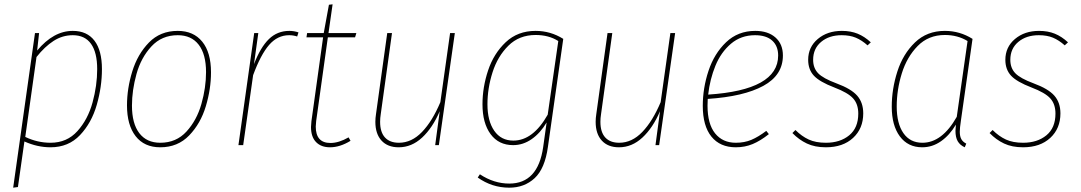

<svg xmlns="http://www.w3.org/2000/svg" viewBox="-20 -672 5004 889"><path d="M142 -519H161L152 -438Q228 -529 317 -529Q383 -529 417.5 -483.5Q452 -438 452 -352Q452 -270 428 -186.5Q404 -103 350.5 -46.5Q297 10 214 10Q153 10 93 -17L63 194L41 197ZM430 -352Q430 -429 401.5 -469Q373 -509 317 -509Q269 -509 228 -482.5Q187 -456 149 -408L97 -38Q153 -11 214 -11Q290 -11 338.5 -65Q387 -119 408.5 -197.5Q430 -276 430 -352Z M568 -184Q568 -262 592.5 -341.5Q617 -421 669.5 -475Q722 -529 803 -529Q876 -529 916.5 -479Q957 -429 957 -337Q957 -260 933 -180Q909 -100 856 -45Q803 10 722 10Q648 10 608 -41.5Q568 -93 568 -184ZM934 -338Q934 -421 900 -465Q866 -509 803 -509Q729 -509 681 -457Q633 -405 612 -329.5Q591 -254 591 -183Q591 -100 625 -55.5Q659 -11 722 -11Q796 -11 843.5 -63Q891 -115 912.5 -190.5Q934 -266 934 -338Z M1362 -522 1356 -503Q1338 -509 1319 -509Q1265 -509 1226 -464Q1187 -419 1152 -324L1106 0H1084L1157 -519H1176L1156 -375Q1186 -453 1225 -491Q1264 -529 1320 -529Q1341 -529 1362 -522Z M1444 -112Q1442 -94 1442 -86Q1442 -10 1510 -10Q1549 -10 1594 -36L1603 -20Q1554 10 1508 10Q1467 10 1443.5 -14Q1420 -38 1420 -84Q1420 -91 1422 -111L1476 -499H1399L1402 -519H1479L1503 -650L1520 -652L1501 -519H1630L1624 -499H1498Z M1718 -108Q1718 -125 1721 -144L1773 -519H1795L1743 -144Q1740 -125 1740 -108Q1740 -60 1762.5 -35.5Q1785 -11 1827 -11Q1886 -11 1934 -61Q1982 -111 2019 -199L2064 -519H2086L2012 0H1995L2016 -157Q1983 -80 1934.5 -35Q1886 10 1826 10Q1775 10 1746.5 -21Q1718 -52 1718 -108Z M2588 -492 2517 8Q2503 109 2455.5 153Q2408 197 2338 197Q2258 197 2192 150L2202 135Q2267 178 2338 178Q2471 178 2495 9L2511 -105Q2482 -56 2442 -28Q2402 0 2356 0Q2289 0 2251.5 -51Q2214 -102 2214 -189Q2214 -268 2240 -346Q2266 -424 2321.5 -476.5Q2377 -529 2460 -529Q2529 -529 2588 -492ZM2237 -189Q2237 -112 2268.5 -66.5Q2300 -21 2357 -21Q2448 -21 2516 -141L2565 -482Q2521 -510 2460 -510Q2384 -510 2334 -460.5Q2284 -411 2260.5 -337Q2237 -263 2237 -189Z M2738 -108Q2738 -125 2741 -144L2793 -519H2815L2763 -144Q2760 -125 2760 -108Q2760 -60 2782.5 -35.5Q2805 -11 2847 -11Q2906 -11 2954 -61Q3002 -111 3039 -199L3084 -519H3106L3032 0H3015L3036 -157Q3003 -80 2954.5 -35Q2906 10 2846 10Q2795 10 2766.5 -21Q2738 -52 2738 -108Z M3257 -214Q3256 -204 3256 -183Q3256 -98 3291 -54.5Q3326 -11 3387 -11Q3427 -11 3459 -24.5Q3491 -38 3528 -66L3540 -51Q3501 -20 3465 -5Q3429 10 3387 10Q3314 10 3274 -39.5Q3234 -89 3234 -182Q3234 -264 3260.5 -344Q3287 -424 3342 -476.5Q3397 -529 3477 -529Q3536 -529 3570.5 -498.5Q3605 -468 3605 -415Q3605 -324 3514.5 -274.5Q3424 -225 3257 -214ZM3259 -234Q3583 -255 3583 -415Q3583 -459 3555.5 -484Q3528 -509 3476 -509Q3411 -509 3364.5 -469.5Q3318 -430 3292.5 -367.5Q3267 -305 3259 -234Z M4012 -476 3997 -462Q3970 -486 3942.5 -497.5Q3915 -509 3877 -509Q3819 -509 3782 -478Q3745 -447 3745 -395Q3745 -357 3768 -333Q3791 -309 3853 -286Q3921 -261 3949 -229Q3977 -197 3977 -147Q3977 -77 3930 -33.5Q3883 10 3804 10Q3753 10 3716 -7.5Q3679 -25 3649 -56L3663 -70Q3692 -41 3724.5 -26Q3757 -11 3804 -11Q3870 -11 3912 -45.5Q3954 -80 3954 -146Q3954 -190 3930 -216.5Q3906 -243 3843 -267Q3775 -293 3748.5 -321.5Q3722 -350 3722 -395Q3722 -454 3766.5 -491.5Q3811 -529 3878 -529Q3919 -529 3951 -516Q3983 -503 4012 -476Z M4483 -492 4429 -112Q4424 -79 4424 -62Q4424 -41 4431 -28Q4438 -15 4454 -7L4447 10Q4425 0 4414.5 -18Q4404 -36 4404 -66Q4404 -75 4406 -95Q4377 -46 4337 -18Q4297 10 4250 10Q4184 10 4146.5 -40.5Q4109 -91 4109 -178Q4109 -260 4135 -341Q4161 -422 4216.5 -475.5Q4272 -529 4355 -529Q4424 -529 4483 -492ZM4132 -179Q4132 -100 4163 -55.5Q4194 -11 4251 -11Q4342 -11 4410 -131L4460 -482Q4414 -510 4355 -510Q4279 -510 4229 -459Q4179 -408 4155.5 -332Q4132 -256 4132 -179Z M4925 -476 4910 -462Q4883 -486 4855.5 -497.5Q4828 -509 4790 -509Q4732 -509 4695 -478Q4658 -447 4658 -395Q4658 -357 4681 -333Q4704 -309 4766 -286Q4834 -261 4862 -229Q4890 -197 4890 -147Q4890 -77 4843 -33.5Q4796 10 4717 10Q4666 10 4629 -7.5Q4592 -25 4562 -56L4576 -70Q4605 -41 4637.5 -26Q4670 -11 4717 -11Q4783 -11 4825 -45.5Q4867 -80 4867 -146Q4867 -190 4843 -216.5Q4819 -243 4756 -267Q4688 -293 4661.5 -321.5Q4635 -350 4635 -395Q4635 -454 4679.5 -491.5Q4724 -529 4791 -529Q4832 -529 4864 -516Q4896 -503 4925 -476Z"/></svg>

Font: Fira Sans Condensed Thin
Style: Italic
Weight: 250
Width: 3
Italic angle: -8°
Designer: Carrois Corporate & Edenspiekermann AG
Foundry: Carrois Corporate GbR & Edenspiekermann AG
Version: Version 4.203